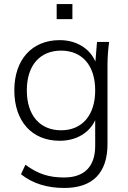

<svg xmlns="http://www.w3.org/2000/svg" viewBox="-20 -709 635 952"><path d="M299 223C439 223 513 149 513 5V-389C513 -425 516 -463 521 -501H461L453 -404C424 -470 358 -510 276 -510C138 -510 51 -413 51 -261C51 -108 138 -11 276 -11C357 -11 422 -49 452 -113V14C452 116 399 171 298 171C223 171 169 154 106 108L84 155C142 201 214 223 299 223ZM283 -63C179 -63 113 -136 113 -261C113 -386 179 -458 283 -458C386 -458 452 -386 452 -261C452 -136 386 -63 283 -63ZM261 -614H339V-689H261Z"/></svg>

Font: Poppy and Pepper Light
Style: Regular
Weight: 300
Designer: Thy Ha
Foundry: Thy Ha
Version: Version 0.001;Glyphs 3.2 (3227)